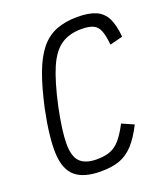

<svg xmlns="http://www.w3.org/2000/svg" viewBox="-149 -919 906 1037"><g transform="rotate(-20 304.0 -400.0)"><path d="M253 14Q156 14 107.5 -26.5Q59 -67 54.5 -159Q50 -251 82 -407Q107 -522 136 -600Q165 -678 203 -725Q241 -772 293.5 -793Q346 -814 416 -814Q482 -814 522 -796.5Q562 -779 582 -739Q602 -699 608 -631L534 -612Q529 -665 517.5 -694Q506 -723 481.5 -734Q457 -745 414 -745Q345 -745 297.5 -713Q250 -681 217 -604.5Q184 -528 155 -395Q128 -265 127.5 -191Q127 -117 158 -86Q189 -55 255 -55Q301 -55 332.5 -67.5Q364 -80 389.5 -110Q415 -140 442 -192L510 -162Q476 -95 440.5 -56.5Q405 -18 361 -2Q317 14 253 14Z"/></g></svg>

Font: Victor Mono
Style: Italic
Weight: 400
Italic angle: -12°
Monospace: yes
Designer: Rune Bjørnerås
Version: Version 1.561;gftools[0.9.30]